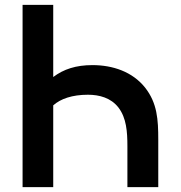

<svg xmlns="http://www.w3.org/2000/svg" viewBox="-20 -770 744 790"><path d="M199 0V-336.5C229.2 -363.5 277.1 -380.2 341.7 -380.2C388.5 -380.2 436.5 -367.7 467.7 -327.1C500 -284.4 504.2 -229.2 504.2 -167.7V0H631.2V-194.8C631.2 -278.1 627.1 -345.8 577.1 -409.4C525 -475 443.8 -502.1 360.4 -502.1C292.7 -502.1 241.7 -485.4 199 -453.1V-750H72.9V0Z"/></svg>

Font: Manrope3 Bold
Style: Regular
Weight: 700
Designer: Mikhail Sharanda
Foundry: Mikhail Sharanda
Version: Version 3.000;PS 003.000;hotconv 1.0.88;makeotf.lib2.5.64775